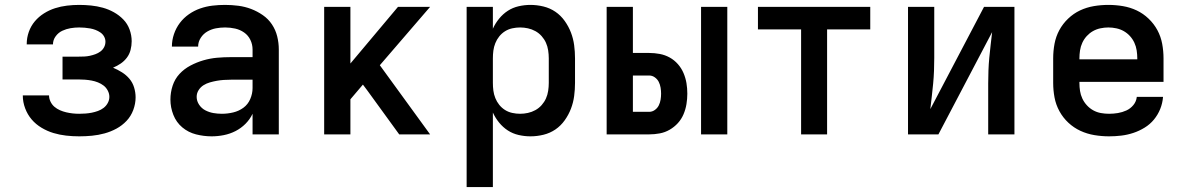

<svg xmlns="http://www.w3.org/2000/svg" viewBox="-20 -548 4840 783"><path d="M303 8Q276 8 249.5 5Q223 2 198 -5.5Q173 -13 149.5 -27Q126 -41 109 -61Q92 -81 82.5 -106.5Q73 -132 73 -158Q73 -158 73 -158.5Q73 -159 73 -159H180Q180 -146 186 -133.5Q192 -121 202 -112.5Q212 -104 224.5 -98.5Q237 -93 250 -90Q263 -87 276 -85.5Q289 -84 303 -84Q316 -84 329 -85Q342 -86 354.5 -88.5Q367 -91 379.5 -95.5Q392 -100 402.5 -108Q413 -116 419.5 -128Q426 -140 426 -153Q426 -153 426 -153Q426 -153 426 -153Q426 -166 419.5 -178.5Q413 -191 402.5 -199Q392 -207 379.5 -212Q367 -217 353.5 -219.5Q340 -222 326.5 -223Q313 -224 300 -224H235V-317H300Q312 -317 323.5 -317.5Q335 -318 346.5 -320.5Q358 -323 369 -327Q380 -331 389.5 -338Q399 -345 404.5 -355.5Q410 -366 410 -378Q410 -389 404.5 -399Q399 -409 389.5 -415.5Q380 -422 369.5 -426Q359 -430 348 -432Q337 -434 325.5 -435Q314 -436 303 -436Q285 -436 267.5 -433Q250 -430 234 -422.5Q218 -415 207 -400Q196 -385 196 -367Q196 -367 196 -367Q196 -367 196 -367H89Q89 -367 89 -368Q89 -369 89 -369Q89 -394 97.5 -418Q106 -442 122 -461Q138 -480 159.5 -493.5Q181 -507 204.5 -514.5Q228 -522 253 -525Q278 -528 303 -528Q327 -528 351.5 -525.5Q376 -523 399.5 -516.5Q423 -510 444.5 -498Q466 -486 483 -468.5Q500 -451 508.5 -427.5Q517 -404 517 -380Q517 -362 512.5 -344.5Q508 -327 497.5 -313Q487 -299 472.5 -289Q458 -279 441 -272Q460 -264 477.5 -253Q495 -242 508 -226.5Q521 -211 527 -191Q533 -171 533 -151Q533 -125 523.5 -99.5Q514 -74 496 -55Q478 -36 455 -23.5Q432 -11 406.5 -4Q381 3 355 5.5Q329 8 303 8Z M843 8Q811 8 779.5 0Q748 -8 723.5 -28.5Q699 -49 687 -79.5Q675 -110 675 -142Q675 -171 684 -198.5Q693 -226 712 -246.5Q731 -267 756.5 -280.5Q782 -294 809.5 -302Q837 -310 865 -312.5Q893 -315 922 -315H1010V-346Q1010 -367 1001 -385.5Q992 -404 975.5 -415.5Q959 -427 939 -431.5Q919 -436 898 -436Q879 -436 860.5 -432.5Q842 -429 825.5 -419.5Q809 -410 798.5 -393.5Q788 -377 788 -358H681Q681 -384 689.5 -409Q698 -434 713.5 -454.5Q729 -475 750.5 -490Q772 -505 796.5 -513.5Q821 -522 846.5 -525Q872 -528 898 -528Q925 -528 952 -524.5Q979 -521 1004 -511.5Q1029 -502 1051.5 -486.5Q1074 -471 1089 -448.5Q1104 -426 1110.5 -399.5Q1117 -373 1117 -346V0H1010V-84Q999 -61 981 -43Q963 -25 940.5 -13.5Q918 -2 893 3Q868 8 843 8ZM885 -84Q908 -84 931 -89.5Q954 -95 972.5 -108.5Q991 -122 1000.5 -144Q1010 -166 1010 -189V-223H922Q907 -223 892.5 -222Q878 -221 864 -218.5Q850 -216 836 -212Q822 -208 810 -200.5Q798 -193 790 -180.5Q782 -168 782 -153Q782 -136 792 -121Q802 -106 817.5 -98Q833 -90 850 -87Q867 -84 885 -84Z M1302 0V-520H1409V-289L1603 -520H1734L1529 -282L1734 0H1608L1478 -179L1460 -203L1409 -143V0Z M1883 215V-520H1990V-431Q2000 -453 2015.5 -472Q2031 -491 2051 -504Q2071 -517 2095 -522.5Q2119 -528 2143 -528Q2170 -528 2196.5 -521.5Q2223 -515 2245 -500Q2267 -485 2283 -462.5Q2299 -440 2308.5 -415Q2318 -390 2321.5 -363.5Q2325 -337 2325 -310V-210Q2325 -183 2321.5 -156.5Q2318 -130 2308.5 -105Q2299 -80 2283 -57.5Q2267 -35 2245 -20Q2223 -5 2196.5 1.5Q2170 8 2143 8Q2119 8 2095 2.5Q2071 -3 2051 -16Q2031 -29 2015.5 -48Q2000 -67 1990 -89V215ZM2101 -84Q2117 -84 2133 -87.5Q2149 -91 2163.5 -99Q2178 -107 2189 -119.5Q2200 -132 2206.5 -146.5Q2213 -161 2215.5 -177.5Q2218 -194 2218 -210V-310Q2218 -326 2215.5 -342.5Q2213 -359 2206.5 -373.5Q2200 -388 2189 -400.5Q2178 -413 2163.5 -421Q2149 -429 2133 -432.5Q2117 -436 2101 -436Q2085 -436 2069 -432.5Q2053 -429 2039.5 -420.5Q2026 -412 2016 -399.5Q2006 -387 2000 -372Q1994 -357 1992 -341.5Q1990 -326 1990 -310V-210Q1990 -194 1992 -178.5Q1994 -163 2000 -148Q2006 -133 2016 -120.5Q2026 -108 2039.5 -99.5Q2053 -91 2069 -87.5Q2085 -84 2101 -84Z M2839 0V-520H2946V0ZM2454 0V-520H2561V-332H2628Q2649 -332 2670.5 -328Q2692 -324 2711 -313.5Q2730 -303 2744.5 -286.5Q2759 -270 2767.5 -250Q2776 -230 2779.5 -209Q2783 -188 2783 -166Q2783 -145 2779.5 -123.5Q2776 -102 2767.5 -82Q2759 -62 2744.5 -46Q2730 -30 2711 -19Q2692 -8 2670.5 -4Q2649 0 2628 0ZM2561 -92H2628Q2640 -92 2650.5 -99.5Q2661 -107 2666.5 -118Q2672 -129 2674 -141.5Q2676 -154 2676 -166Q2676 -178 2674 -190.5Q2672 -203 2666.5 -214Q2661 -225 2650.5 -232.5Q2640 -240 2628 -240H2561Z M3247 0V-428H3071V-520H3529V-428H3353V0Z M3683 0V-520H3790V-312Q3790 -286 3789 -259.5Q3788 -233 3785.5 -207Q3783 -181 3780 -155Q3777 -129 3774 -103L3993 -520H4117V0H4010V-208Q4010 -234 4011 -260.5Q4012 -287 4014.5 -313Q4017 -339 4020 -365Q4023 -391 4026 -417L3807 0Z M4503 8Q4473 8 4443 3Q4413 -2 4386 -14.5Q4359 -27 4337 -47.5Q4315 -68 4300.5 -94.5Q4286 -121 4280.5 -150.5Q4275 -180 4275 -210V-310Q4275 -340 4280.5 -369.5Q4286 -399 4300 -425Q4314 -451 4336 -472Q4358 -493 4384.5 -505.5Q4411 -518 4440.5 -523Q4470 -528 4500 -528Q4530 -528 4559.5 -523Q4589 -518 4615.5 -505.5Q4642 -493 4664 -472Q4686 -451 4700 -425Q4714 -399 4719.5 -369.5Q4725 -340 4725 -310V-214H4382V-210Q4382 -193 4384.5 -177Q4387 -161 4394 -146Q4401 -131 4412.5 -118.5Q4424 -106 4438.5 -98Q4453 -90 4469.5 -87Q4486 -84 4503 -84Q4521 -84 4539 -87Q4557 -90 4573.5 -97.5Q4590 -105 4602 -119.5Q4614 -134 4616 -153H4723Q4721 -127 4711.5 -103.5Q4702 -80 4686 -60.5Q4670 -41 4648 -27.5Q4626 -14 4602 -6Q4578 2 4553 5Q4528 8 4503 8ZM4382 -306H4618V-310Q4618 -326 4615.5 -342.5Q4613 -359 4606 -374Q4599 -389 4588 -401Q4577 -413 4563 -421Q4549 -429 4532.5 -432.5Q4516 -436 4500 -436Q4484 -436 4467.5 -432.5Q4451 -429 4437 -421Q4423 -413 4412 -401Q4401 -389 4394 -374Q4387 -359 4384.5 -342.5Q4382 -326 4382 -310Z"/></svg>

Font: Iosevka SS04 Semibold Extended
Style: Regular
Weight: 600
Width: 7
Monospace: yes
Designer: Belleve Invis
Foundry: Belleve Invis
Version: Version 19.0.0; ttfautohint (v1.8.4)